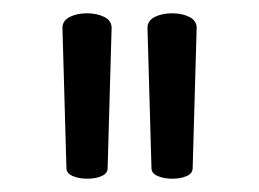

<svg xmlns="http://www.w3.org/2000/svg" viewBox="-20 -730 390 289"><path d="M239 -710Q254 -710 265 -704.5Q276 -699 276 -688L270 -477Q270 -469 261 -465Q252 -461 239 -461Q227 -461 217.5 -465Q208 -469 208 -477L202 -688Q202 -699 213 -704.5Q224 -710 239 -710ZM111 -710Q126 -710 137 -704.5Q148 -699 148 -688L142 -477Q142 -469 133 -465Q124 -461 111 -461Q99 -461 89.5 -465Q80 -469 80 -477L74 -688Q74 -699 85 -704.5Q96 -710 111 -710Z"/></svg>

Font: Iansui
Style: Regular
Weight: 400
Designer: But Ko / Fontworks Inc.
Foundry: zi-hi.com / Fontworks Inc.
Version: Version 1.002